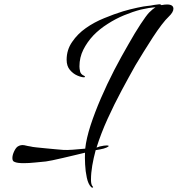

<svg xmlns="http://www.w3.org/2000/svg" viewBox="-20 -694 832 899"><path d="M416 182Q416 185 412 184.5Q408 184 406 181Q393 168 386.5 138Q380 108 378.5 75.5Q377 43 378 21Q357 26 330 32.5Q303 39 275 45.5Q247 52 225.5 56.5Q204 61 195 62Q172 64 143.5 67Q115 70 91 70Q60 70 48 64Q38 61 38 46Q38 32 46 15Q54 -2 63 -8Q77 -17 94 -14Q110 -10 124 -8Q130 -6 149.5 -4Q169 -2 194 0.5Q219 3 242 5Q265 7 277 8Q292 9 321 7Q350 5 379 2Q384 -45 404 -107Q424 -168 452.5 -234Q481 -300 515 -366Q549 -431 581 -486Q612 -541 638 -580.5Q664 -620 678 -635Q695 -652 708 -660Q677 -658 639 -649Q601 -639 561 -622.5Q521 -606 484 -582Q446 -558 417 -528Q388 -497 370 -461Q352 -425 352 -383Q352 -373 355 -359.5Q358 -346 374 -339Q379 -337 377.5 -334.5Q376 -332 374 -332Q361 -332 341.5 -340.5Q322 -349 307 -367Q292 -385 292 -414Q292 -461 318 -498Q343 -535 382 -562.5Q421 -590 468 -609Q514 -628 556 -641Q590 -651 623 -658Q656 -665 669 -666Q678 -667 686 -668Q694 -669 702 -671L726 -674Q733 -674 736 -670Q751 -673 762 -673Q792 -673 792 -653Q792 -637 770 -616Q756 -603 736.5 -577.5Q717 -552 695.5 -519Q674 -486 653 -452Q632 -418 614 -388Q583 -333 549 -269.5Q515 -206 484 -138Q453 -70 432 -3L441 -6L446 -8Q458 -11 466.5 -12Q475 -13 480 -13Q489 -13 489 -10Q489 -8 478.5 -3Q468 2 446 6L428 9Q418 46 412 81Q406 116 406 148Q406 171 414 179Z"/></svg>

Font: Birthstone Bounce
Style: Regular
Weight: 400
Designer: Robert E. Leuschke
Foundry: Rob Leuschke
Version: Version 1.010; ttfautohint (v1.8.3)